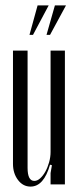

<svg xmlns="http://www.w3.org/2000/svg" viewBox="-20 -683 291 710"><path d="M165 -74Q142 7 93 7Q65 7 46.5 -17.5Q28 -42 28 -77V-496H82V-62Q82 -14 107 -14Q118 -14 128.5 -23.5Q139 -33 147.5 -48Q156 -63 161.5 -82.5Q167 -102 167 -121V-496H220V-1H167V-43L172 -72ZM152 -554 183 -663H224L165 -554ZM89 -554 119 -663H160L102 -554Z"/></svg>

Font: Moniqa Cond Heading
Style: Regular
Weight: 400
Width: 3
Designer: Rajesh Rajput
Foundry: Rajesh Rajput
Version: Version 1.000